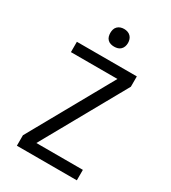

<svg xmlns="http://www.w3.org/2000/svg" viewBox="-224 -1062 1048 1176"><g transform="rotate(30 300.0 -474.0)"><path d="M88 0V-74L417 -662H88V-735H512V-662L183 -74H512V0ZM300 -823Q287 -823 275 -826.5Q263 -830 254 -839Q245 -848 241.5 -860Q238 -872 238 -885Q238 -898 241.5 -910Q245 -922 254 -931Q263 -940 275 -944Q287 -948 300 -948Q313 -948 325 -944Q337 -940 346 -931Q355 -922 359 -910Q363 -898 363 -885Q363 -872 359 -860Q355 -848 346 -839Q337 -830 325 -826.5Q313 -823 300 -823Z"/></g></svg>

Font: Zed Mono Extended
Style: Regular
Weight: 400
Width: 7
Monospace: yes
Designer: Belleve Invis
Foundry: Belleve Invis
Version: Version 1.0.0; ttfautohint (v1.8.4)